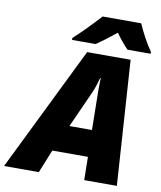

<svg xmlns="http://www.w3.org/2000/svg" viewBox="-154 -1005 907 1083"><g transform="rotate(10 299.0 -463.5)"><path d="M294 -714H543L590 0H403L401 -133H197L143 0H-56ZM397 -286 394 -491Q393 -525 395 -583H392Q379 -534 362 -495L268 -286ZM198 -778Q267 -841 345 -927H566Q580 -894 603.5 -850.5Q627 -807 648 -778V-767H516Q502 -780 480 -807Q458 -834 446 -852Q386 -803 333 -767H198Z"/></g></svg>

Font: Noto Sans Display Black
Style: Italic
Weight: 900
Italic angle: -12°
Designer: Monotype Design team
Foundry: Monotype Imaging Inc.
Version: Version 1.000